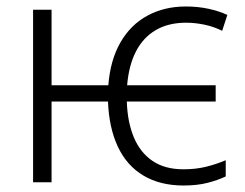

<svg xmlns="http://www.w3.org/2000/svg" viewBox="-20 -562 755 592"><path d="M546 10Q474 10 422.5 -20.5Q371 -51 343.5 -109.5Q316 -168 313 -249H139V0H82V-532H139V-299H314Q320 -377 351.5 -431.5Q383 -486 435 -514Q487 -542 553 -542Q590 -542 622.5 -535Q655 -528 681 -516L665 -467Q639 -480 610 -486Q581 -492 554 -492Q499 -492 460 -469Q421 -446 399 -403Q377 -360 372 -299H645V-249H371Q373 -186 392.5 -139Q412 -92 450 -66Q488 -40 546 -40Q584 -40 616 -48Q648 -56 676 -68V-18Q651 -6 619 2Q587 10 546 10Z"/></svg>

Font: Noto Sans Display Light
Style: Regular
Weight: 300
Designer: Monotype Design Team
Foundry: Monotype Imaging Inc.
Version: Version 2.003